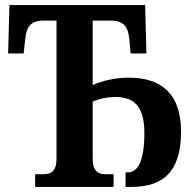

<svg xmlns="http://www.w3.org/2000/svg" viewBox="-20 -734 754 754"><path d="M118 0H426V-50H394C365 -50 344 -62 344 -112V-335C368 -346 401 -353 434 -353C498 -353 547 -325 547 -213C547 -99 520 -57 482 -57H473V0H496C614 0 691 -53 691 -217C691 -373 606 -429 486 -429C427 -429 378 -415 344 -400V-653H415C466 -653 483 -629 488 -580L493 -524H555L550 -714H17L12 -524H73L79 -580C84 -629 100 -653 151 -653H202V-112C202 -62 181 -50 153 -50H118Z"/></svg>

Font: Noto Serif Condensed
Style: Bold
Weight: 700
Width: 3
Designer: Monotype Design Team
Foundry: Monotype Imaging Inc.
Version: Version 2.015